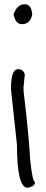

<svg xmlns="http://www.w3.org/2000/svg" viewBox="-20 -880 217 905"><path d="M66 -554Q90 -554 97 -529L91 -470V-451Q116 -244 122 -129Q133 -22 145 -22Q145 -1 110 5Q60 5 60 -197L32 -457V-466Q32 -554 66 -554ZM97 -860Q128 -860 132 -812Q123 -766 83 -766Q53 -766 44 -812Q60 -860 97 -860Z"/></svg>

Font: Just Me Again Down Here
Style: Regular
Weight: 400
Designer: Kimberly Geswein
Foundry: Kimberly Geswein
Version: Version 1.002 2007